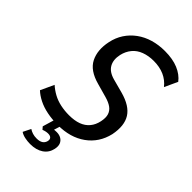

<svg xmlns="http://www.w3.org/2000/svg" viewBox="-270 -801 1083 1083"><g transform="rotate(45 271.5 -259.5)"><path d="M235 9Q189 9 149 1Q109 -7 77.5 -23Q46 -39 25 -59L62 -139Q84 -119 111.5 -104Q139 -89 172 -82Q205 -75 240 -75Q284 -75 315 -86.5Q346 -98 365.5 -121.5Q385 -145 392 -179Q399 -212 392 -234Q385 -256 365.5 -270Q346 -284 314 -293L232 -316Q147 -339 119.5 -394Q92 -449 108 -525Q117 -569 140 -604Q163 -639 197.5 -664Q232 -689 275 -701.5Q318 -714 367 -714Q430 -714 474 -695.5Q518 -677 543 -644L507 -566Q482 -598 445.5 -614Q409 -630 362 -630Q321 -630 287.5 -617.5Q254 -605 233 -579.5Q212 -554 204 -519Q194 -473 212 -441.5Q230 -410 278 -397L360 -375Q444 -352 474.5 -303Q505 -254 489 -173Q479 -130 457 -96.5Q435 -63 401.5 -39Q368 -15 326.5 -3Q285 9 235 9ZM200 195Q179 195 157.5 190.5Q136 186 122 176L145 130Q157 138 171.5 142.5Q186 147 204 147Q228 147 241.5 138Q255 129 259 112Q262 97 254.5 89Q247 81 230 81Q222 81 212.5 83Q203 85 193 89L180 74L208 -20H258L234 57L212 50Q221 45 233.5 43Q246 41 259 41Q280 41 295 50Q310 59 316.5 75Q323 91 318 115Q310 153 279 174Q248 195 200 195Z"/></g></svg>

Font: Nunito Sans 10pt Condensed SemiBold
Style: Italic
Weight: 600
Width: 3
Italic angle: -9°
Designer: Vernon Adams
Foundry: Vernon Adams
Version: Version 3.101;gftools[0.9.27]